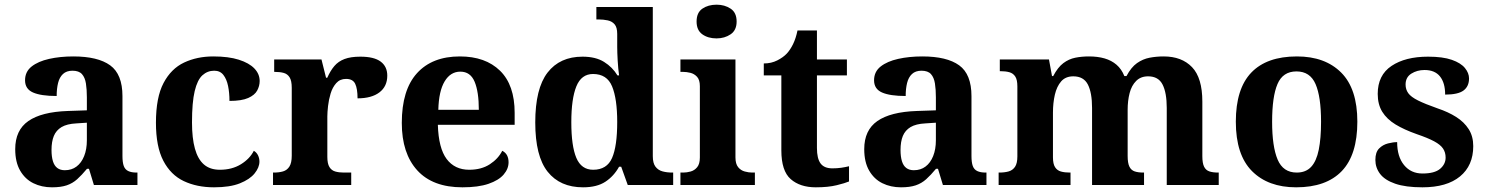

<svg xmlns="http://www.w3.org/2000/svg" viewBox="-20 -790 6352 820"><path d="M202 10Q158 10 122.5 -7.5Q87 -25 66 -61.4Q45 -97.7 45 -153Q45 -234 101 -273Q157 -312 269 -316L351 -318.8V-374Q351 -407.6 347 -433.3Q343 -459 330 -473.5Q317 -488 289.5 -488Q264 -488 249 -474Q234 -460 228 -435.5Q222 -411 222 -380Q155 -380 121 -395Q87 -410 87 -447Q87 -483.8 115 -505.9Q143 -528 189.9 -538.5Q236.8 -549 292.8 -549Q398 -549 450.5 -511Q503 -473 503 -379.4V-124.1Q503 -96.6 508.5 -81.3Q514 -66 527.7 -59.5Q541.4 -53 563 -53H567V0H381L360 -69H351.4Q329 -42 309.5 -24.5Q290 -7 265 1.5Q240 10 202 10ZM256.8 -63Q286 -63 306.8 -78.7Q327.7 -94.3 339.3 -123.3Q351 -152.3 351 -191V-266L306 -263Q266 -261 242.9 -247.3Q219.9 -233.5 209.9 -209.3Q200 -185.1 200 -149.4Q200 -121 206 -101.5Q212 -82 224.8 -72.5Q237.6 -63 256.8 -63Z M894 10Q821 10 765 -16.5Q709 -43 677.5 -103.5Q646 -164 646 -266Q646 -374 678.5 -435.5Q711 -497 766.5 -523Q822 -549 891 -549Q956 -549 1000 -535Q1044 -521 1066.5 -497.5Q1089 -474 1089 -444Q1089 -423 1078.5 -403.5Q1068 -384 1040 -371.5Q1012 -359 960 -359Q960 -394 954 -423Q948 -452 934 -470Q920 -488 895 -488Q866 -488 844.5 -468.5Q823 -449 811.5 -401Q800 -353 800 -267Q800 -200 812.5 -155Q825 -110 851 -87.5Q877 -65 919 -65Q971 -65 1009 -88.5Q1047 -112 1064 -146Q1076 -139 1082 -126.5Q1088 -114 1088 -100Q1088 -75 1067.5 -49.5Q1047 -24 1004.5 -7Q962 10 894 10Z M1146 0V-53H1149Q1172 -53 1188.9 -58Q1205.9 -63 1215.9 -78.5Q1226 -94 1226 -125V-415Q1226 -445 1217 -459.5Q1208 -474 1192 -478.5Q1176 -483 1154 -483H1151V-536H1353L1372.5 -458H1377.7Q1391 -488 1408 -508Q1425 -528 1451.5 -538Q1478 -548 1519 -548Q1577.6 -548 1605.8 -526.9Q1634 -505.8 1634 -467Q1634 -421 1600.5 -395.5Q1567 -370 1507 -370Q1507 -411 1497 -432Q1487 -453 1458 -453Q1432 -453 1416 -435Q1400 -417 1392 -390.5Q1384 -364 1381 -337Q1378 -310 1378 -293V-120Q1378 -91 1387 -76.5Q1396 -62 1412 -57.5Q1428 -53 1448 -53H1480V0Z M1955 10Q1828 10 1762 -62.5Q1696 -135 1696 -265Q1696 -406 1761 -477.5Q1826 -549 1944 -549Q2053 -549 2115.5 -488Q2178 -427 2178 -308V-257H1850Q1853 -157 1887.5 -111Q1922 -65 1984 -65Q2036 -65 2072 -88.5Q2108 -112 2125 -146Q2139 -139 2145.5 -126.5Q2152 -114 2152 -97Q2152 -69 2131 -44.5Q2110 -20 2066.5 -5Q2023 10 1955 10ZM2025 -321Q2025 -398 2007 -441Q1989 -484 1946 -484Q1904 -484 1879 -442.5Q1854 -401 1852 -321Z M2470 10Q2372 10 2319 -56.5Q2266 -123 2266 -267Q2266 -412 2318.5 -480Q2371 -548 2468 -548Q2524 -548 2560 -525.5Q2596 -503 2617 -468H2624Q2620 -496.5 2618 -531.2Q2616 -566 2616 -590V-645Q2616 -673 2605 -686Q2594 -699 2575.5 -703Q2557 -707 2535 -707H2527V-760H2768V-123Q2768 -93 2779.5 -78Q2791 -63 2809.8 -58Q2828.6 -53 2851 -53H2855V0H2661L2633 -78H2624Q2602 -38 2565.7 -14Q2529.4 10 2470 10ZM2513.3 -65Q2572 -65 2594 -115.3Q2616 -165.6 2616 -269Q2616 -368.2 2594.1 -421.1Q2572.3 -474 2512.7 -474Q2463 -474 2441.5 -421.1Q2420 -368.1 2420 -268Q2420 -166.5 2441.4 -115.8Q2462.9 -65 2513.3 -65Z M2886 0V-53H2898Q2913 -53 2929.5 -57.5Q2946 -62 2957.5 -75.9Q2969 -89.8 2969 -117.7V-422Q2969 -448.9 2957 -462Q2945 -475 2928.5 -479Q2912 -483 2898 -483H2886V-536H3121V-118Q3121 -90 3132.5 -76Q3144 -62 3161 -57.5Q3178 -53 3192 -53H3204V0ZM3040.1 -626Q3004 -626 2979.5 -643.5Q2955 -661 2955 -698Q2955 -736 2979.7 -753Q3004.5 -770 3040.5 -770Q3075 -770 3100.5 -753Q3126 -736 3126 -698Q3126 -661 3100.4 -643.5Q3074.8 -626 3040.1 -626Z M3464 10Q3397 10 3357 -25Q3317 -60 3317 -148V-468H3242V-519Q3274 -519 3299.5 -532Q3325 -545 3340 -561Q3355 -577 3367 -601.5Q3379 -626 3386 -660H3469V-536H3597V-468H3469V-158Q3469 -113 3484.5 -92Q3500 -71 3535 -71Q3555 -71 3572.5 -73.5Q3590 -76 3606 -80V-15Q3590 -8 3553.5 1Q3517 10 3464 10Z M3828 10Q3784 10 3748.5 -7.5Q3713 -25 3692 -61.4Q3671 -97.7 3671 -153Q3671 -234 3727 -273Q3783 -312 3895 -316L3977 -318.8V-374Q3977 -407.6 3973 -433.3Q3969 -459 3956 -473.5Q3943 -488 3915.5 -488Q3890 -488 3875 -474Q3860 -460 3854 -435.5Q3848 -411 3848 -380Q3781 -380 3747 -395Q3713 -410 3713 -447Q3713 -483.8 3741 -505.9Q3769 -528 3815.9 -538.5Q3862.8 -549 3918.8 -549Q4024 -549 4076.5 -511Q4129 -473 4129 -379.4V-124.1Q4129 -96.6 4134.5 -81.3Q4140 -66 4153.7 -59.5Q4167.4 -53 4189 -53H4193V0H4007L3986 -69H3977.4Q3955 -42 3935.5 -24.5Q3916 -7 3891 1.5Q3866 10 3828 10ZM3882.8 -63Q3912 -63 3932.8 -78.7Q3953.7 -94.3 3965.3 -123.3Q3977 -152.3 3977 -191V-266L3932 -263Q3892 -261 3868.9 -247.3Q3845.9 -233.5 3835.9 -209.3Q3826 -185.1 3826 -149.4Q3826 -121 3832 -101.5Q3838 -82 3850.8 -72.5Q3863.6 -63 3882.8 -63Z M4245 0V-53H4247Q4270.3 -53 4287.5 -57.8Q4304.7 -62.6 4314.9 -77.4Q4325 -92.3 4325 -122V-421Q4325 -449.5 4316 -463.2Q4307 -477 4291 -481.5Q4275 -486 4253 -486H4250V-536H4460L4473 -465H4478Q4498 -503 4521.5 -520.5Q4545 -538 4572.3 -543.5Q4599.6 -549 4631 -549Q4668 -549 4697.5 -540.5Q4727 -532 4748.5 -513.5Q4770 -495 4782 -465H4791Q4811 -503 4836 -520.5Q4861 -538 4889.8 -543.5Q4918.6 -549 4950 -549Q5027 -549 5071 -503.2Q5115 -457.4 5115 -356V-123.5Q5115 -93 5122.5 -78Q5130 -63 5145 -58Q5160 -53 5182 -53H5185V0H4963V-329Q4963 -394 4945.1 -429Q4927.3 -464 4883.2 -464Q4852 -464 4832.4 -444.4Q4812.8 -424.9 4804.4 -392.4Q4796 -360 4796 -321V-124Q4796 -93.5 4803.5 -78.3Q4811 -63 4826 -58Q4841 -53 4863 -53H4866V0H4644V-329Q4644 -394 4626.1 -429Q4608.1 -464 4563.8 -464Q4531 -464 4512.1 -442.5Q4493.3 -420.9 4485.1 -385.5Q4477 -350.1 4477 -309V-118Q4477 -90 4486 -76Q4495 -62 4511 -57.5Q4527 -53 4549 -53H4552V0Z M5515.6 10Q5396 10 5327 -59.3Q5258 -128.7 5258 -270.3Q5258 -411 5324.1 -480Q5390.2 -549 5519 -549Q5639 -549 5708 -480Q5777 -411 5777 -270.3Q5777 -128.7 5710.5 -59.3Q5644 10 5515.6 10ZM5518.2 -53Q5557 -53 5579.7 -77.4Q5602.3 -101.7 5612.2 -150.5Q5622 -199.2 5622 -270Q5622 -377 5598.5 -431Q5575 -485 5517 -485Q5459 -485 5436 -431.2Q5413 -377.5 5413 -270Q5413 -164 5436.5 -108.5Q5460 -53 5518.2 -53Z M6055 10Q5983 10 5938.5 -5.5Q5894 -21 5874 -47.5Q5854 -74 5854 -107Q5854 -140 5870 -156Q5886 -172 5908 -177.5Q5930 -183 5947 -183Q5947 -121 5976.5 -85Q6006 -49 6055 -49Q6107 -49 6130.5 -69Q6154 -89 6154 -117Q6154 -139 6143 -155.5Q6132 -172 6105 -186.5Q6078 -201 6031 -217Q5977 -236 5940 -258.5Q5903 -281 5883.5 -312.5Q5864 -344 5864 -389Q5864 -469 5923 -508.5Q5982 -548 6079 -548Q6142 -548 6180.5 -534.5Q6219 -521 6236.5 -499.5Q6254 -478 6254 -455Q6254 -421 6230.5 -403.5Q6207 -386 6152 -386Q6152 -436 6130 -463.5Q6108 -491 6064 -491Q6032 -491 6007.5 -475.5Q5983 -460 5983 -429Q5983 -408 5994.5 -392Q6006 -376 6036 -361Q6066 -346 6120 -327Q6165 -312 6199 -290.5Q6233 -269 6252.5 -238.5Q6272 -208 6272 -166Q6272 -83 6215.5 -36.5Q6159 10 6055 10Z"/></svg>

Font: Noto Serif Kannada
Style: Regular
Weight: 400
Designer: Universal Thirst, Indian Type Foundry and the Monotype Design Team
Foundry: Monotype Imaging Inc.
Version: Version 2.003